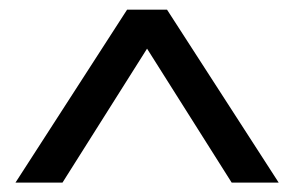

<svg xmlns="http://www.w3.org/2000/svg" viewBox="-20 -731 611 399"><path d="M12.2 -351.6H109.9L285.6 -629.9L461.4 -351.6H559.1L327.1 -710.9H244.1Z"/></svg>

Font: Roboto Flex
Style: Regular
Weight: 400
Designer: Berlow after Robertson
Foundry: Google
Version: Version 3.200;gftools[0.9.32]